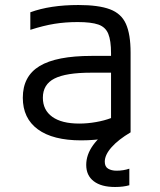

<svg xmlns="http://www.w3.org/2000/svg" viewBox="-20 -550 640 766"><path d="M304 10Q191 10 131 -34Q71 -78 71 -160Q71 -246 138 -286.5Q205 -327 346 -327H423V-338Q423 -388 412 -415Q401 -442 372.5 -452Q344 -462 290 -462Q241 -462 197.5 -455Q154 -448 101 -431V-501Q180 -530 293 -530Q373 -530 418.5 -513Q464 -496 482.5 -454.5Q501 -413 501 -340V-22Q465 -8 411 1Q357 10 304 10ZM423 -260H343Q243 -260 197 -236.5Q151 -213 151 -160Q151 -111 188.5 -84Q226 -57 296 -57Q329 -57 363 -63Q397 -69 423 -79ZM439 196Q384 196 354 173Q324 150 324 108Q324 67 351.5 29Q379 -9 431 -43L501 -22Q452 7 425 37.5Q398 68 398 95Q398 115 411.5 123Q425 131 445 131Q472 131 496 123V189Q472 196 439 196Z"/></svg>

Font: M PLUS Code Latin 60
Style: Regular
Weight: 400
Width: 7
Monospace: yes
Designer: Coji Morishita
Foundry: UNDERFOREST DESIGN
Version: Version 1.005; ttfautohint (v1.8.3)